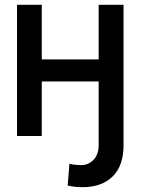

<svg xmlns="http://www.w3.org/2000/svg" viewBox="-20 -566 585 799"><path d="M153.8 -545.9V-318.8H390.6V-545.9H494.1V36.6Q494.6 123 449 168Q403.3 212.9 324.2 212.9Q307.6 212.9 293.2 211.4Q278.8 210 261.7 206.1L269 115.2Q278.8 118.7 294.4 119.9Q310.1 121.1 318.8 121.1Q347.2 121.1 368.9 99.4Q390.6 77.6 390.6 36.6V-227.1H153.8V0H50.8V-545.9Z"/></svg>

Font: Inter Tight Medium
Style: Regular
Weight: 500
Designer: Rasmus Andersson
Foundry: rsms
Version: Version 3.004; ttfautohint (v1.8.4.7-5d5b)